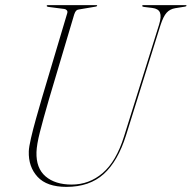

<svg xmlns="http://www.w3.org/2000/svg" viewBox="-20 -720 748 750"><path d="M464.5 -187 601.5 -624Q611 -655 605 -670.5Q599 -686 575 -689L542 -693Q535.5 -694 535.5 -697Q535.5 -700 539.5 -700H705.5Q708.5 -700 708.5 -698Q708.5 -695 702 -694L664.5 -688Q643.5 -684.5 630.8 -670.2Q618 -656 607 -622L472.5 -192Q440.5 -90 385 -40Q329.5 10 239.5 10Q163 10 126.8 -29.2Q90.5 -68.5 92.5 -129Q93 -145.5 101 -180.2Q109 -215 120.8 -256.8Q132.5 -298.5 143.5 -336L242.5 -668Q245 -675.5 240.8 -680Q236.5 -684.5 231 -685L169 -693Q162.5 -694 162.5 -697Q162.5 -700 166.5 -700H356.5Q359.5 -700 359.5 -698Q359.5 -695 353 -694L288 -683Q282 -682.5 277.8 -678.5Q273.5 -674.5 270 -664L171.5 -333Q148 -252 135.8 -203.8Q123.5 -155.5 122.5 -126Q120.5 -63 158 -31Q195.5 1 260 1Q328.5 1 381.2 -44.2Q434 -89.5 464.5 -187Z"/></svg>

Font: Fraunces 144pt S000 Thin
Style: Italic
Weight: 100
Italic angle: -16°
Version: Version 1.000; ttfautohint (v1.8.3)